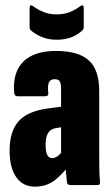

<svg xmlns="http://www.w3.org/2000/svg" viewBox="-20 -694 420 720"><path d="M244 0Q233 0 231 -11Q229 -26 227 -50.5Q225 -75 225 -94L209 -113V-358Q209 -381 204 -389Q199 -397 185 -397Q169 -397 163.5 -385Q158 -373 161 -346Q163 -333 149 -333H46Q34 -333 33 -347Q27 -423 67.5 -463Q108 -503 190 -503Q274 -503 313 -467.5Q352 -432 352 -354V-130Q352 -84 352.5 -58Q353 -32 355 -14Q357 0 345 0ZM111 6Q66 6 41 -29.5Q16 -65 16 -129Q16 -200 48.5 -238Q81 -276 157 -287L218 -295L217 -218L192 -214Q170 -211 160.5 -195.5Q151 -180 151 -151Q151 -126 157 -113.5Q163 -101 176 -101Q188 -101 200.5 -112Q213 -123 228 -147L240 -75Q205 -30 176.5 -12Q148 6 111 6ZM193 -545Q160 -545 135 -556Q110 -567 95 -581Q91 -585 91 -594V-664Q91 -672 94.5 -673.5Q98 -675 104 -671Q123 -657 144.5 -648.5Q166 -640 193 -640Q219 -640 241 -648.5Q263 -657 281 -671Q287 -675 290.5 -673.5Q294 -672 294 -664V-594Q294 -585 290 -581Q275 -566 250.5 -555.5Q226 -545 193 -545Z"/></svg>

Font: Sofia Sans Extra Condensed Black
Style: Regular
Weight: 900
Designer: Botio Nikoltchev, Ani Petrova
Foundry: lettersoup
Version: Version 4.101